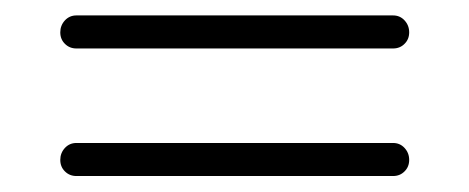

<svg xmlns="http://www.w3.org/2000/svg" viewBox="-20 -502 596 244"><path d="M77.1 -440.4Q68.4 -440.4 62.5 -446.3Q56.6 -452.1 56.6 -460.9Q56.6 -469.7 62.5 -476.1Q68.4 -482.4 77.1 -482.4H479.5Q488.3 -482.4 494.1 -476.1Q500 -469.7 500 -460.9Q500 -452.1 494.1 -446.3Q488.3 -440.4 479.5 -440.4ZM77.1 -278.3Q68.4 -278.3 62.5 -284.2Q56.6 -290 56.6 -298.8Q56.6 -307.6 62.5 -314Q68.4 -320.3 77.1 -320.3H479.5Q488.3 -320.3 494.1 -314Q500 -307.6 500 -298.8Q500 -290 494.1 -284.2Q488.3 -278.3 479.5 -278.3Z"/></svg>

Font: Gen Jyuu Gothic P Bold
Style: Bold
Weight: 700
Designer: [Source Han Sans]
Ryoko NISHIZUKA  (kana & ideographs); Paul D. Hunt (Latin, Greek & Cyrillic); Wenlong ZHANG  (bopomofo
Version: Version 1.002.20150607